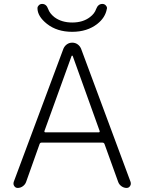

<svg xmlns="http://www.w3.org/2000/svg" viewBox="-20 -969 723 968"><path d="M506.8 -243.2Q503.9 -250 496.1 -250H189.5Q182.6 -250 179.7 -243.2L111.3 -50.8Q106.4 -38.1 94.7 -29.8Q83 -21.5 69.3 -21.5Q57.6 -21.5 51.8 -31.2Q47.9 -36.1 47.9 -43Q47.9 -46.9 48.8 -50.8L299.8 -723.6Q305.7 -737.3 317.4 -745.6Q329.1 -753.9 344.2 -753.9Q359.4 -753.9 371.1 -745.6Q382.8 -737.3 388.7 -723.6L638.7 -50.8Q639.6 -46.9 639.6 -43Q639.6 -36.1 635.7 -31.2Q629.9 -21.5 618.2 -21.5Q604.5 -21.5 592.8 -29.8Q581.1 -38.1 576.2 -50.8ZM168.9 -927.7Q168.9 -935.5 174.8 -941.4Q181.6 -949.2 192.4 -949.2Q213.9 -949.2 222.7 -923.8Q230.5 -901.4 253.9 -882.8Q290 -855.5 344.2 -855.5Q398.4 -855.5 433.6 -882.8Q457 -900.4 464.8 -923.8Q474.6 -949.2 496.1 -949.2Q506.8 -949.2 513.7 -941.4Q519.5 -935.5 519.5 -927.7Q519.5 -925.8 518.6 -923.8Q510.7 -879.9 470.7 -848.6Q419.9 -808.6 343.8 -808.6Q267.6 -808.6 216.8 -848.6Q168.9 -886.7 168.9 -927.7ZM346.7 -686.5Q345.7 -688.5 343.8 -688.5Q341.8 -688.5 340.8 -686.5L204.1 -308.6Q203.1 -305.7 204.6 -303.7Q206.1 -301.8 209 -301.8H478.5Q480.5 -301.8 481.9 -303.7Q483.4 -305.7 482.4 -308.6Z"/></svg>

Font: irohamaru Light
Style: Regular
Weight: 200
Designer: [Source Han Sans]
Ryoko NISHIZUKA  (kana & ideographs); Paul D. Hunt (Latin, Greek & Cyrillic); Wenlong ZHANG  (bopomofo
Version: Version 1.01